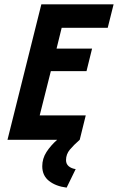

<svg xmlns="http://www.w3.org/2000/svg" viewBox="-20 -645 544 886"><path d="M287.5 220.8Q237.5 214.6 206.2 189.9Q175 165.3 175 122.2Q175 86.8 194.4 56.6Q213.9 26.4 243.8 0H14.6L170.8 -625H504.2L477.1 -516.7H264.6L241 -420.8H404.9L379.2 -316.7H214.6L163.2 -112.5H375.7L347.9 0Q320.1 24.3 302.4 45.5Q284.7 66.7 284.7 93.8Q284.7 111.8 297.2 122.2Q309.7 132.6 329.2 135.4Z"/></svg>

Font: Afacad
Style: Italic
Weight: 400
Italic angle: -14°
Designer: Kristian Moeller
Foundry: Dicotype
Version: Version 1.000